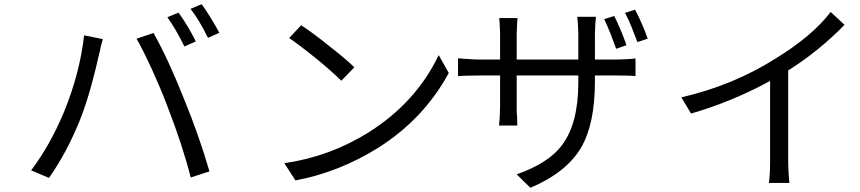

<svg xmlns="http://www.w3.org/2000/svg" viewBox="-20 -839 4090 913"><path d="M911 -642 857 -618Q816 -701 776 -757L829 -779Q877 -712 911 -642ZM984 -751Q1006 -715 1023 -683L969 -659Q928 -743 886 -797L939 -819Q957 -795 984 -751ZM380 -671 469 -653 464 -635 459 -617Q458 -610 456.5 -603.5Q455 -597 453.5 -590.5Q452 -584 451 -581Q448 -570 443.5 -549.5Q439 -529 437 -520Q426 -478 416 -439Q389 -340 360 -268Q298 -114 213 7L128 -29Q216 -145 282 -301Q359 -487 380 -671ZM703 -508Q656 -610 629 -655L710 -682Q781 -556 856 -366Q926 -196 976 -24L887 5Q847 -152 774 -339Q746 -413 703 -508Z M1543 -622Q1623 -560 1665 -519L1603 -455Q1560 -498 1488 -557Q1403 -626 1355 -658L1412 -719Q1469 -682 1543 -622ZM1732 -209Q1959 -352 2066 -577L2114 -492Q1995 -273 1778 -136Q1592 -20 1385 19L1332 -63Q1548 -94 1732 -209Z M2959 -624 2910 -607Q2896 -644 2883 -679Q2866 -722 2853 -748L2901 -763Q2910 -745 2932 -695Q2949 -654 2959 -624ZM2809 -556H2911Q2931 -556 2967 -558Q2987 -559 3002 -561V-477Q2986 -480 2911 -480H2809V-452Q2809 -248 2742 -135Q2672 -18 2502 54L2437 -10Q2588 -63 2651 -147Q2730 -250 2730 -446V-480H2437V-304Q2438 -300 2438.5 -291Q2439 -282 2439 -277Q2440 -255 2440 -242H2353Q2354 -249 2356 -277Q2358 -315 2358 -332V-480H2258Q2218 -480 2196 -479Q2189 -479 2180.5 -478.5Q2172 -478 2166.5 -477.5Q2161 -477 2158 -477V-562Q2161 -562 2163 -561H2172Q2176 -560 2184 -559.5Q2192 -559 2196 -559Q2230 -556 2258 -556H2358V-681Q2358 -695 2356 -725Q2356 -737 2355 -742L2354 -748V-753H2441V-748L2440 -742Q2439 -737 2439 -726Q2437 -696 2437 -681V-556H2730V-678Q2730 -695 2728 -729Q2726 -750 2725 -759H2814L2813 -754V-747Q2812 -744 2812 -738Q2812 -732 2811 -729Q2809 -693 2809 -678ZM2952 -778 3000 -793Q3036 -724 3060 -655L3011 -639Q3009 -645 2983 -711Q2970 -744 2952 -778Z M3930 -782 3996 -721Q3874 -596 3728 -504V-76Q3728 -54 3730 -16Q3732 20 3734 31H3636Q3642 -6 3642 -76V-454Q3460 -355 3266 -299L3220 -376Q3466 -433 3667 -560Q3842 -667 3930 -782Z"/></svg>

Font: Source Han Sans Regular
Style: Regular
Weight: 400
Designer: Ryoko NISHIZUKA  (kana & ideographs); Paul D. Hunt (Latin, Greek & Cyrillic); Wenlong ZHANG  (bopomofo); Sandoll Communi
Foundry: Adobe Systems Incorporated
Version: Version 1.00 January 18, 2024, initial release